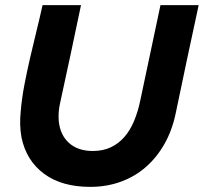

<svg xmlns="http://www.w3.org/2000/svg" viewBox="-20 -720 795 749"><path d="M665 -276Q651 -210 621 -157.5Q591 -105 548.5 -68Q506 -31 451 -11Q396 9 332 9Q221 9 152 -42Q83 -93 64 -183Q55 -231 61 -287Q65 -336 75 -388Q85 -440 97 -492.5Q109 -545 122 -597.5Q135 -650 146 -700H296Q276 -603 255.5 -508Q235 -413 214 -316Q210 -298 209 -281.5Q208 -265 209 -250Q214 -194 249 -162.5Q284 -131 342 -131Q382 -131 412.5 -145.5Q443 -160 465.5 -186Q488 -212 503 -248Q518 -284 527 -327Q547 -421 566.5 -513.5Q586 -606 606 -700H755Q732 -594 709.5 -488Q687 -382 665 -276Z"/></svg>

Font: Rosa Sans
Style: Bold Italic
Weight: 700
Italic angle: -12°
Designer: Pentagram / MCKL
Foundry: Pentagram / MCKL
Version: Version 1.005;September 16, 2019;FontCreator 11.5.0.2425 64-